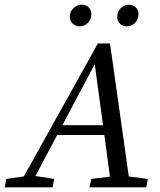

<svg xmlns="http://www.w3.org/2000/svg" viewBox="-46 -802 687 822"><path d="M-26 0 -19 -36 79 -50H95L186 -36L179 0ZM30 0 373 -616H425L512 0H431L357 -547H370L80 0ZM179 -224 192 -266H454L442 -224ZM337 0 345 -36 461 -50H478L587 -36L580 0ZM295 -689Q279 -689 266 -700Q253 -711 253 -730Q253 -753 269 -767.5Q285 -782 304 -782Q322 -782 333.5 -770.5Q345 -759 345 -742Q345 -719 330 -704Q315 -689 295 -689ZM495 -689Q480 -689 468 -700Q456 -711 456 -730Q456 -753 471.5 -767.5Q487 -782 506 -782Q523 -782 535 -770.5Q547 -759 547 -742Q547 -719 532 -704Q517 -689 495 -689Z"/></svg>

Font: Lisu Bosa ExtraLight
Style: Italic
Weight: 200
Italic angle: -19°
Designer: David Morse, Annie Olsen, Victor Gaultney, Frank Grießhammer (Latin)
Foundry: SIL International
Version: Version 2.000